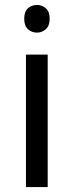

<svg xmlns="http://www.w3.org/2000/svg" viewBox="-20 -757 298 777"><path d="M173 -536V0H85V-536ZM130 -737Q150 -737 165.5 -723.5Q181 -710 181 -681Q181 -653 165.5 -639Q150 -625 130 -625Q108 -625 93 -639Q78 -653 78 -681Q78 -710 93 -723.5Q108 -737 130 -737Z"/></svg>

Font: ukorean25
Style: Book
Weight: 400
Designer: Jelle Bosma - Monotype Design Team
Foundry: Monotype Imaging Inc.
Version: Version 2.003